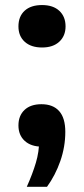

<svg xmlns="http://www.w3.org/2000/svg" viewBox="-20 -573 332 760"><path d="M86 166.5Q109 115 122 71.2Q135 27.5 135 -17L164.5 7.5H146.5Q103 7.5 78 -15.2Q53 -38 53 -76.5Q53 -115 77 -137.8Q101 -160.5 144 -160.5Q190 -160.5 214.2 -133.2Q238.5 -106 238.5 -51Q238.5 8 218.8 64.5Q199 121 166 166.5ZM146.5 -385Q103 -385 78 -407.5Q53 -430 53 -468.5Q53 -508 77.5 -530.5Q102 -553 146.5 -553Q190.5 -553 215 -530Q239.5 -507 239.5 -468.5Q239.5 -431 214.8 -408Q190 -385 146.5 -385Z"/></svg>

Font: Encode Sans SC Expanded SemiBold
Style: Regular
Weight: 600
Width: 7
Designer: Multiple Designers
Foundry: Impallari Type
Version: Version 3.002